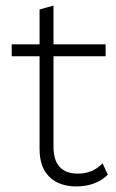

<svg xmlns="http://www.w3.org/2000/svg" viewBox="-20 -659 417 689"><path d="M348 -73 367 -32Q323 10 254 10Q193 10 157.5 -24Q122 -58 122 -125V-457H22V-500H122V-625L172 -639V-500H359V-457H172V-132Q172 -36 260 -36Q313 -36 348 -73Z"/></svg>

Font: Elaine Sans Light
Style: Regular
Weight: 300
Designer: Wei Huang
Foundry: Wei Huang
Version: Version 2.001;December 24, 2019;FontCreator 12.0.0.2547 64-b